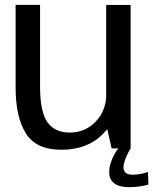

<svg xmlns="http://www.w3.org/2000/svg" viewBox="-20 -613 633 793"><path d="M441 0H519.5V-592.5H418.5V-100ZM145.5 -593H44.5V-251Q44.5 -130 86.8 -62.2Q129 5.5 233 5.5Q341 5.5 404.8 -59.2Q468.5 -124 468.5 -196.5L419 -226Q419 -156 375.2 -110.8Q331.5 -65.5 268.5 -65.5Q206 -65.5 175.8 -108.5Q145.5 -151.5 145.5 -255ZM513 160Q530.5 160 547 158.2Q563.5 156.5 576 153.5Q588.5 150.5 593 149L591 97Q586 99 575.5 102Q565 105 552.2 106.8Q539.5 108.5 527.5 108.5Q508 108.5 499 100.5Q490 92.5 490 78.5Q490 66.5 495.2 51.2Q500.5 36 507.5 21.5Q514.5 7 519.5 0H468.5Q462 7.5 453.2 23Q444.5 38.5 437.8 58Q431 77.5 431 97.5Q431 121.5 442.5 135.2Q454 149 472.5 154.5Q491 160 513 160Z"/></svg>

Font: Anybody Thin
Style: Regular
Weight: 400
Version: Version 1.113;gftools[0.9.25]